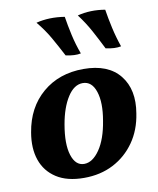

<svg xmlns="http://www.w3.org/2000/svg" viewBox="-82 -778 700 851"><g transform="rotate(-10 268.0 -352.5)"><path d="M228 9Q152 9 104 -22Q56 -53 37.5 -106.5Q19 -160 31 -230Q49 -340 123.5 -403.5Q198 -467 308 -467Q419 -467 471 -402Q523 -337 505 -232Q494 -159 456 -105Q418 -51 360 -21Q302 9 228 9ZM239 -52Q277 -52 309 -98.5Q341 -145 354 -226Q368 -306 351.5 -356Q335 -406 294 -406Q255 -406 225.5 -360Q196 -314 183 -239Q168 -153 184 -102.5Q200 -52 239 -52ZM421 -540Q398 -586 376.5 -625.5Q355 -665 325 -705Q383 -720 449 -709Q455 -670 465 -625Q475 -580 490 -537Q463 -531 421 -540ZM241 -540Q217 -586 194.5 -625.5Q172 -665 139 -705Q198 -720 267 -709Q273 -670 283 -625Q293 -580 309 -537Q283 -531 241 -540Z"/></g></svg>

Font: Vollkorn
Style: Bold Italic
Weight: 700
Italic angle: -11°
Designer: Friedrich Althausen
Foundry: Friedrich Althausen
Version: Version 5.000; ttfautohint (v1.8.3)